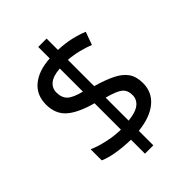

<svg xmlns="http://www.w3.org/2000/svg" viewBox="-233 -870 1039 1039"><g transform="rotate(-45 286.0 -350.5)"><path d="M253 58V-49Q198 -50 146 -58.5Q94 -67 62 -82V-167Q96 -151 149 -139Q202 -127 253 -126V-328Q154 -355 108 -396Q62 -437 62 -508Q62 -582 113.5 -624Q165 -666 253 -671V-759H317V-672Q370 -670 413.5 -660Q457 -650 493 -635L466 -561Q434 -574 395.5 -583.5Q357 -593 317 -596V-395Q383 -376 427 -354.5Q471 -333 493.5 -301.5Q516 -270 516 -220Q516 -150 464 -106.5Q412 -63 317 -53V58ZM253 -417V-594Q199 -590 173.5 -569Q148 -548 148 -515Q148 -475 170.5 -453.5Q193 -432 253 -417ZM317 -131Q376 -137 403 -158.5Q430 -180 430 -214Q430 -252 406 -271Q382 -290 317 -307Z"/></g></svg>

Font: Apis
Style: Regular
Weight: 400
Designer: Monotype Design Team
Foundry: Monotype Imaging Inc.
Version: Version 2.000; build 0001